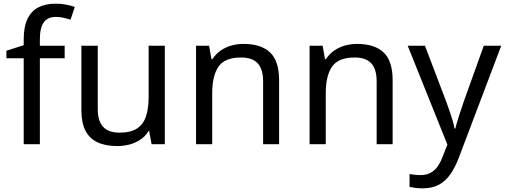

<svg xmlns="http://www.w3.org/2000/svg" viewBox="-20 -785 2748 1045"><path d="M332 -468H197V0H109V-468H15V-509L109 -539V-570Q109 -639 129.5 -682Q150 -725 189 -745Q228 -765 283 -765Q315 -765 341.5 -759.5Q368 -754 387 -747L364 -678Q348 -683 327 -688Q306 -693 284 -693Q240 -693 218.5 -663.5Q197 -634 197 -571V-536H332Z M877 -536V0H805L792 -71H788Q771 -43 744 -25Q717 -7 685 1.5Q653 10 618 10Q554 10 510.5 -10.5Q467 -31 445 -74Q423 -117 423 -185V-536H512V-191Q512 -127 541 -95Q570 -63 631 -63Q691 -63 725.5 -85.5Q760 -108 774.5 -151.5Q789 -195 789 -257V-536Z M1305 -546Q1401 -546 1450 -499.5Q1499 -453 1499 -349V0H1412V-343Q1412 -408 1383 -440Q1354 -472 1292 -472Q1203 -472 1169 -422Q1135 -372 1135 -278V0H1047V-536H1118L1131 -463H1136Q1154 -491 1180.5 -509.5Q1207 -528 1239 -537Q1271 -546 1305 -546Z M1923 -546Q2019 -546 2068 -499.5Q2117 -453 2117 -349V0H2030V-343Q2030 -408 2001 -440Q1972 -472 1910 -472Q1821 -472 1787 -422Q1753 -372 1753 -278V0H1665V-536H1736L1749 -463H1754Q1772 -491 1798.5 -509.5Q1825 -528 1857 -537Q1889 -546 1923 -546Z M2199 -536H2293L2409 -231Q2419 -204 2427.5 -179Q2436 -154 2443 -130.5Q2450 -107 2454 -85H2458Q2464 -110 2477 -150.5Q2490 -191 2504 -232L2613 -536H2708L2477 74Q2458 124 2432.5 161.5Q2407 199 2370.5 219.5Q2334 240 2282 240Q2258 240 2240 237.5Q2222 235 2209 232V162Q2220 164 2235.5 166Q2251 168 2268 168Q2299 168 2321.5 156.5Q2344 145 2360 123.5Q2376 102 2387 73L2415 2Z"/></svg>

Font: binaryh115
Style: Book
Weight: 400
Designer: Jelle Bosma - Monotype Design Team
Foundry: Monotype Imaging Inc.
Version: Version 2.003